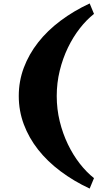

<svg xmlns="http://www.w3.org/2000/svg" viewBox="-20 -845 590 1104"><path d="M87.9 -293Q87.9 -377.9 116.9 -455.6Q146 -533.2 199.2 -601.1Q252.4 -668.9 327.9 -725.6Q403.3 -782.2 495.6 -825.2L520.5 -765.1Q477.5 -731.4 438.7 -681.6Q399.9 -631.8 370.4 -570.6Q340.8 -509.3 323.5 -438.7Q306.2 -368.2 306.2 -293Q306.2 -217.8 323.5 -147.2Q340.8 -76.7 370.4 -15.4Q399.9 45.9 438.7 95.7Q477.5 145.5 520.5 179.2L495.6 239.3Q403.3 196.3 327.9 139.6Q252.4 83 199.2 15.4Q146 -52.2 116.9 -130.1Q87.9 -208 87.9 -293Z"/></svg>

Font: Poller One
Style: Regular
Weight: 400
Designer: Yvonne Schttler
Foundry: Yvonne Schttler
Version: Version 1.002